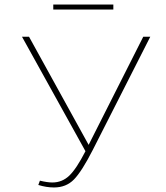

<svg xmlns="http://www.w3.org/2000/svg" viewBox="-20 -820 734 847"><path d="M480 -800V-778H215V-800ZM612 -658H643L389 -158Q341 -64 306.5 -28.5Q272 7 218 7Q185 7 149 -4L156 -23Q189 -15 211 -15Q254 -15 285.5 -45Q317 -75 357 -153L77 -658H108L371 -181Z"/></svg>

Font: EauTestInfant Extralight
Style: Regular
Weight: 250
Designer: Christian Thalmann (Catharsis Fonts)
Version: Version 0.001;PS 000.001;hotconv 1.0.88;makeotf.lib2.5.64775